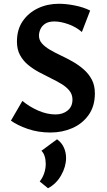

<svg xmlns="http://www.w3.org/2000/svg" viewBox="-20 -691 569 1020"><path d="M365 -162Q365 -189 349 -209Q333 -229 306.5 -245Q280 -261 249 -276Q218 -291 186.5 -308Q155 -325 128.5 -347Q102 -369 86 -399Q70 -429 70 -470Q70 -534 100.5 -578.5Q131 -623 181.5 -647Q232 -671 293 -671Q331 -671 377 -662Q423 -653 459 -635L415 -521Q384 -548 343 -562.5Q302 -577 269 -577Q238 -577 220 -565Q202 -553 194.5 -535.5Q187 -518 187 -502Q187 -478 203 -460Q219 -442 245.5 -426.5Q272 -411 304 -396Q336 -381 367.5 -363Q399 -345 425.5 -321.5Q452 -298 468 -267.5Q484 -237 484 -195Q484 -127 451 -80.5Q418 -34 364.5 -10.5Q311 13 248 13Q183 13 128 -6Q73 -25 38 -50L99 -155Q136 -124 183 -103.5Q230 -83 275 -83Q314 -83 339.5 -104Q365 -125 365 -162ZM235 309 191 273Q207 253 215 228.5Q223 204 223 180Q223 157 217 138.5Q211 120 200 110L283 49Q308 67 319.5 93Q331 119 331 148Q331 194 305 240Q279 286 235 309Z"/></svg>

Font: Ysabeau Office
Style: Bold
Weight: 700
Designer: Christian Thalmann (Catharsis Fonts)
Version: Version 2.001;gftools[0.9.30]; featfreeze: tnum,lnum,ss02